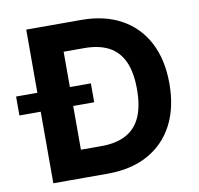

<svg xmlns="http://www.w3.org/2000/svg" viewBox="-118 -811 926 895"><g transform="rotate(-10 344.5 -363.5)"><path d="M321 0H131.7V-131.7H314.6Q382.8 -131.7 429.5 -156.1Q476.2 -180.4 499.8 -231.7Q523.4 -283 523.4 -364.3Q523.4 -445 499.8 -496.1Q476.2 -547.2 429.7 -571.4Q383.2 -595.5 315 -595.5H128.6V-727.3H323.2Q432.9 -727.3 512.1 -683.8Q591.3 -640.3 634.1 -558.9Q676.8 -477.6 676.8 -364.3Q676.8 -250.7 634.1 -169Q591.3 -87.4 511.5 -43.7Q431.8 0 321 0ZM217 -727.3V0H63.2V-727.3ZM-37.6 -338.8V-428.3H316.4V-338.8Z"/></g></svg>

Font: InterMG
Style: Bold
Weight: 700
Designer: Rasmus Andersson
Foundry: rsms
Version: Version 3.019;December 26, 2023;FontCreator 15.0.0.2955 64-b